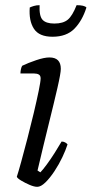

<svg xmlns="http://www.w3.org/2000/svg" viewBox="-20 -722 354 742"><path d="M124 0Q112 0 94.5 -7.5Q77 -15 62 -24Q47 -33 45 -39Q51 -57 62 -97Q73 -137 86 -187Q99 -237 110.5 -285.5Q122 -334 129.5 -370.5Q137 -407 137 -419Q137 -430 130 -434Q123 -438 112 -438H59Q59 -446 61 -455Q63 -464 66 -468Q89 -479 120 -489.5Q151 -500 171 -500Q215 -500 215 -456Q215 -439 202 -382.5Q189 -326 168.5 -243.5Q148 -161 125 -63L136 -56Q145 -65 160.5 -86Q176 -107 191.5 -131.5Q207 -156 218 -175Q226 -175 232 -171.5Q238 -168 241 -164Q234 -142 221 -114.5Q208 -87 190.5 -60.5Q173 -34 155.5 -17Q138 0 124 0ZM183 -580Q131 -580 111 -611Q91 -642 95 -693Q101 -696 111 -699Q121 -702 133 -702Q131 -660 144.5 -645.5Q158 -631 190 -631Q224 -631 242 -646Q260 -661 276 -702Q306 -702 314 -693Q298 -642 267.5 -611Q237 -580 183 -580Z"/></svg>

Font: Texturina Extralight
Style: Italic
Weight: 200
Italic angle: -11°
Designer: Guillermo Torres Carreño
Foundry: Omnibus-Type
Version: Version 1.002; ttfautohint (v1.8.3)